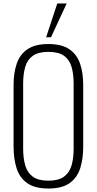

<svg xmlns="http://www.w3.org/2000/svg" viewBox="-20 -1072 556 1103"><path d="M258 11Q179 11 135.5 -20.5Q92 -52 75 -106.5Q58 -161 58 -230V-584Q58 -653 76 -706Q94 -759 137.5 -789Q181 -819 258 -819Q335 -819 378.5 -789Q422 -759 440 -706Q458 -653 458 -584V-229Q458 -160 441 -106Q424 -52 380.5 -20.5Q337 11 258 11ZM258 -34Q316 -34 347.5 -57Q379 -80 391 -121.5Q403 -163 403 -218V-592Q403 -647 391 -688Q379 -729 348 -751.5Q317 -774 258 -774Q200 -774 168.5 -751.5Q137 -729 125 -688Q113 -647 113 -592V-218Q113 -163 125 -121.5Q137 -80 168.5 -57Q200 -34 258 -34ZM245 -858 309 -1052H363L273 -858Z"/></svg>

Font: Oswald ExtraLight
Style: Regular
Weight: 250
Designer: Vernon Adams
Foundry: Vernon Adams
Version: Version 4.103;gftools[0.9.33.dev8+g029e19f]